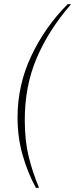

<svg xmlns="http://www.w3.org/2000/svg" viewBox="-20 -760 362 930"><path d="M154 150Q114 77 89.5 -9Q65 -95 65 -191Q65 -348 131.5 -489Q198 -630 308 -740H322V-737Q214 -612 157 -477Q100 -342 100 -179Q100 -80 118.5 -3.5Q137 73 168 147V150Z"/></svg>

Font: Spectral ExtraLight
Style: Italic
Weight: 275
Italic angle: -10°
Designer: Jean-Baptiste Levee
Foundry: Production Type
Version: Version 2.001